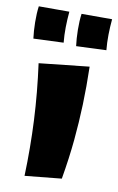

<svg xmlns="http://www.w3.org/2000/svg" viewBox="-80 -720 475 774"><g transform="rotate(10 157.5 -333.5)"><path d="M227 -7 77 8Q81 -108 75.5 -220Q70 -332 54 -449L259 -471Q261 -389 258.5 -316Q256 -243 249 -169Q242 -95 227 -7ZM16 -543Q12 -573 11.5 -609.5Q11 -646 15 -675H140Q137 -643 136.5 -611Q136 -579 139 -548ZM191 -543Q187 -573 186.5 -609.5Q186 -646 190 -675H315Q312 -643 311.5 -611Q311 -579 314 -548Z"/></g></svg>

Font: Marhey Light SemiBold
Style: Regular
Weight: 600
Version: Version 1.000